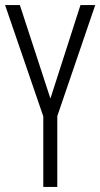

<svg xmlns="http://www.w3.org/2000/svg" viewBox="-20 -734 394 754"><path d="M178 -347 58 -714H0L150 -277V0H205V-278L354 -714H296Z"/></svg>

Font: Noto Sans Myanmar UI ExtraCondensed Light
Style: Regular
Weight: 300
Width: 2
Designer: Monotype Design Team
Foundry: Monotype Imaging Inc.
Version: Version 2.103